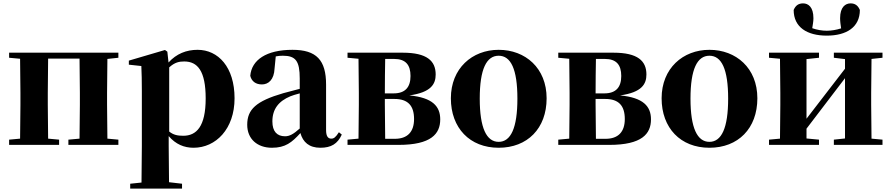

<svg xmlns="http://www.w3.org/2000/svg" viewBox="-20 -858 5280 1137"><path d="M681 -516V-546H34V-516L99 -510C100 -451 101 -364 101 -308V-238C101 -182 100 -95 99 -37L34 -31V0H330V-31L265 -37C264 -95 263 -182 263 -238V-308C263 -365 264 -453 265 -511H451C452 -453 453 -365 453 -308V-238C453 -182 452 -95 451 -37L385 -31V0H681V-31L616 -37C615 -95 614 -182 614 -238V-308C614 -364 615 -451 616 -509Z M982 -459C1015 -489 1041 -494 1071 -494C1150 -494 1198 -438 1198 -275C1198 -108 1143 -54 1065 -54C1032 -54 1007 -59 982 -79ZM971 -552 957 -562 743 -499V-475L817 -467C819 -419 820 -385 820 -320V7C820 68 819 144 818 223L751 230V259H1058V230L981 221C980 143 979 67 979 7V-52C1021 -3 1071 17 1126 17C1258 17 1369 -94 1369 -276C1369 -461 1272 -563 1150 -563C1084 -563 1025 -540 978 -488Z M1755 -97C1718 -64 1695 -51 1668 -51C1621 -51 1593 -79 1593 -139C1593 -212 1630 -259 1700 -288C1712 -293 1732 -299 1755 -305ZM1987 -75C1968 -45 1957 -37 1942 -37C1923 -37 1911 -50 1911 -88V-357C1911 -502 1854 -563 1712 -563C1557 -563 1470 -503 1462 -409C1470 -376 1495 -358 1531 -358C1569 -358 1603 -385 1606 -453L1613 -524C1628 -527 1641 -528 1655 -528C1731 -528 1755 -497 1755 -393V-332C1720 -323 1685 -314 1657 -306C1496 -259 1444 -210 1444 -119C1444 -35 1504 17 1590 17C1670 17 1708 -14 1759 -70C1774 -16 1811 17 1877 17C1941 17 1979 -6 2004 -61Z M2261 -36C2260 -94 2259 -181 2259 -238V-272H2316C2397 -272 2432 -231 2432 -153C2432 -77 2393 -36 2318 -36ZM2314 -509C2382 -509 2411 -474 2411 -408C2411 -341 2379 -305 2311 -305H2259C2259 -372 2260 -454 2261 -509ZM2038 -546V-516L2103 -510C2104 -451 2105 -364 2105 -308V-238C2105 -182 2104 -95 2103 -37L2038 -31V0H2340C2533 0 2587 -65 2587 -151C2587 -228 2542 -280 2404 -293C2534 -311 2560 -361 2560 -417C2560 -497 2509 -546 2365 -546Z M2933 17C3103 17 3217 -97 3217 -276C3217 -455 3091 -563 2933 -563C2776 -563 2650 -453 2650 -276C2650 -100 2762 17 2933 17ZM2933 -18C2861 -18 2821 -100 2821 -274C2821 -449 2861 -528 2933 -528C3005 -528 3044 -449 3044 -274C3044 -100 3005 -18 2933 -18Z M3509 -36C3508 -94 3507 -181 3507 -238V-272H3564C3645 -272 3680 -231 3680 -153C3680 -77 3641 -36 3566 -36ZM3562 -509C3630 -509 3659 -474 3659 -408C3659 -341 3627 -305 3559 -305H3507C3507 -372 3508 -454 3509 -509ZM3286 -546V-516L3351 -510C3352 -451 3353 -364 3353 -308V-238C3353 -182 3352 -95 3351 -37L3286 -31V0H3588C3781 0 3835 -65 3835 -151C3835 -228 3790 -280 3652 -293C3782 -311 3808 -361 3808 -417C3808 -497 3757 -546 3613 -546Z M4181 17C4351 17 4465 -97 4465 -276C4465 -455 4339 -563 4181 -563C4024 -563 3898 -453 3898 -276C3898 -100 4010 17 4181 17ZM4181 -18C4109 -18 4069 -100 4069 -274C4069 -449 4109 -528 4181 -528C4253 -528 4292 -449 4292 -274C4292 -100 4253 -18 4181 -18Z M4876 -647C4993 -647 5072 -697 5072 -799C5061 -825 5044 -838 5017 -838C4987 -838 4955 -817 4955 -750C4955 -730 4958 -711 4961 -690C4933 -681 4903 -676 4876 -676C4849 -676 4818 -681 4790 -691C4793 -711 4797 -730 4797 -750C4797 -817 4766 -838 4736 -838C4708 -838 4691 -825 4680 -799C4680 -697 4759 -647 4876 -647ZM5206 -516V-546H4918V-516L4984 -508V-451L4756 -155V-508L4830 -516V-546H4534V-516L4599 -510C4600 -451 4601 -364 4601 -308V-238C4601 -182 4600 -95 4599 -37L4534 -31V0H4830V-31L4756 -38V-96L4984 -395V-38L4918 -31V0H5206V-31L5141 -37C5140 -95 5139 -182 5139 -238V-308C5139 -364 5140 -451 5141 -509Z"/></svg>

Font: Noto Serif CJK JP Black
Style: Regular
Weight: 900
Designer: Ryoko NISHIZUKA 西塚涼子 (kana & ideographs); Frank Grießhammer (Latin, Greek & Cyrillic); Wenlong ZHANG 张文龙 (bopomofo); San
Foundry: Adobe Systems Incorporated
Version: Version 1.001;PS 1.001;hotconv 16.6.54;makeotf.lib2.5.65590